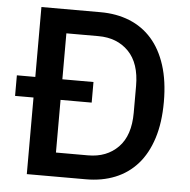

<svg xmlns="http://www.w3.org/2000/svg" viewBox="-51 -748 789 799"><g transform="rotate(5 343.5 -349.0)"><path d="M90 -320H13V-406H90V-698H337Q404 -698 458.5 -676Q513 -654 551.5 -610.5Q590 -567 611 -501.5Q632 -436 632 -349Q632 -262 611 -196.5Q590 -131 551.5 -87.5Q513 -44 458.5 -22Q404 0 337 0H90ZM337 -100Q415 -100 463 -149Q511 -198 511 -293V-405Q511 -500 463 -549Q415 -598 337 -598H203V-406H333V-320H203V-100Z"/></g></svg>

Font: IBM Plex Sans Devanagari Medium
Style: Regular
Weight: 500
Designer: Mike Abbink, Paul van der Laan, Pieter van Rosmalen, Erin McLaughlin
Foundry: Bold Monday
Version: Version 1.1